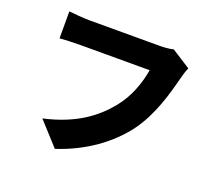

<svg xmlns="http://www.w3.org/2000/svg" viewBox="-132 -916 1265 1145"><g transform="rotate(20 500.0 -343.0)"><path d="M905 -666 785 -743C754 -735 715 -734 693 -734C631 -734 337 -734 252 -734C219 -734 153 -739 122 -743V-572C148 -574 203 -577 252 -577C337 -577 630 -577 692 -577C679 -497 646 -398 582 -319C503 -221 390 -133 189 -88L321 57C497 0 638 -103 728 -224C814 -340 855 -492 879 -586C885 -608 894 -644 905 -666Z"/></g></svg>

Font: Noto Sans CJK HK Black
Style: Regular
Weight: 900
Designer: Ryoko NISHIZUKA 西塚涼子 (kana, bopomofo & ideographs); Paul D. Hunt (Latin, Greek & Cyrillic); Sandoll Communications 산돌커뮤니
Foundry: Adobe
Version: Version 2.004;hotconv 1.0.118;makeotfexe 2.5.65603